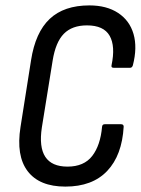

<svg xmlns="http://www.w3.org/2000/svg" viewBox="-20 -683 523 711"><path d="M222 8Q126 8 82.5 -49Q39 -106 56 -213L95 -460Q111 -563 164 -613Q217 -663 311 -663Q375 -663 417.5 -635Q460 -607 474.5 -557Q489 -507 472 -441Q469 -432 462 -432H401Q391 -432 393 -441Q408 -512 386 -550.5Q364 -589 302 -589Q247 -589 216.5 -558Q186 -527 175 -459L135 -211Q113 -66 230 -66Q291 -66 321.5 -105.5Q352 -145 358 -214Q359 -223 368 -223H428Q438 -223 438 -214Q432 -108 377 -50Q322 8 222 8Z"/></svg>

Font: Sofia Sans Condensed Medium
Style: Italic
Weight: 500
Italic angle: -9°
Designer: Botio Nikoltchev, Ani Petrova
Foundry: lettersoup
Version: Version 4.101; ttfautohint (v1.8.4.7-5d5b)